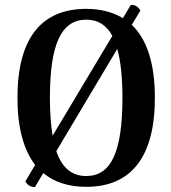

<svg xmlns="http://www.w3.org/2000/svg" viewBox="-20 -746 694 781"><path d="M516 -645 551 -703C543 -718 530 -727 512 -726L480 -672C439 -697 389 -710 331 -710C148 -710 51 -590 51 -348C51 -227 76 -136 123 -75L83 -8C92 7 105 15 122 15L156 -42C201 -5 259 14 331 14C513 14 610 -107 610 -348C610 -487 578 -586 516 -645ZM183 -348C183 -570 231 -666 331 -666C377 -666 413 -645 437 -600L194 -194C187 -236 183 -288 183 -348ZM331 -30C273 -30 233 -62 209 -131L457 -547C471 -497 478 -432 478 -348C478 -126 431 -30 331 -30Z"/></svg>

Font: Arima Koshi ExtraBold
Style: Regular
Weight: 800
Designer: Joana Correia and Natanael Gama
Foundry: NDISCOVER
Version: Version 1.019;PS 001.019;hotconv 1.0.88;makeotf.lib2.5.64775